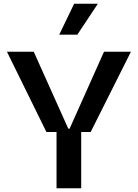

<svg xmlns="http://www.w3.org/2000/svg" viewBox="-20 -1003 734 1023"><path d="M17 -727.3H159.8L343.8 -317.5H350.9L534.1 -727.3H677.6L463.1 -299.7H412.6V0H281.2V-299.7H227.3ZM295.5 -818.2 375 -983H501.4L392 -818.2Z"/></svg>

Font: Riot Sans
Style: Regular
Weight: 400
Designer: Rasmus Andersson
Foundry: rsms
Version: Version 3.005